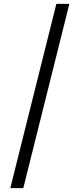

<svg xmlns="http://www.w3.org/2000/svg" viewBox="-20 -801 414 998"><path d="M340.5 -781 101 177H33.5L273 -781Z"/></svg>

Font: Merriweather 48pt Light
Style: Regular
Weight: 300
Version: Version 2.100